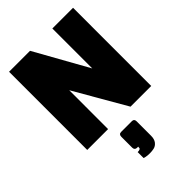

<svg xmlns="http://www.w3.org/2000/svg" viewBox="-297 -847 1271 1271"><g transform="rotate(-45 338.5 -211.5)"><path d="M324.2 309.1Q299.8 309.1 285.2 305.7L271 301.8V246.1H273.9Q284.7 246.1 290.5 243.2Q296.4 240.2 297.6 236.6Q298.8 232.9 298.8 223.1H289.1Q266.6 223.1 266.1 200.2V98.1Q266.1 74.2 288.1 74.2H389.2Q410.2 74.2 410.2 97.2V232.9Q410.2 264.2 395.8 282.5Q381.3 300.8 360.8 305.2Q342.3 309.1 324.2 309.1ZM644 0H450.2L240.2 -363.8V0H44.9V-731.9H241.2L450.2 -357.9V-731.9H644Z"/></g></svg>

Font: Squarion Black
Style: Regular
Weight: 900
Designer: Natanael Gama
Version: Version 1.00;September 12, 2019;FontCreator 11.5.0.2425 64-b